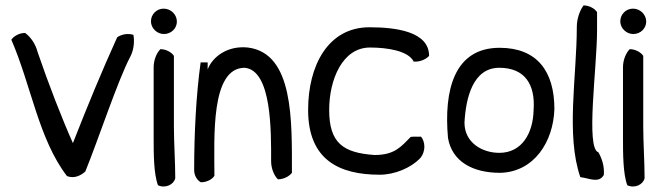

<svg xmlns="http://www.w3.org/2000/svg" viewBox="-20 -642 2447 711"><path d="M22 -495C96 -324 123 -127 228 10C255 21 281 7 296 -7C343 -122 417 -347 463 -433C477 -460 478 -493 474 -513C451 -520 429 -514 414 -504C358 -381 302 -245 250 -112C209 -204 160 -330 119 -450C112 -478 94 -505 73 -520C51 -520 31 -508 22 -495Z M539 -563C539 -538 561 -516 587 -516C614 -516 635 -537 635 -562C635 -588 613 -610 586 -610C560 -610 539 -589 539 -563ZM549 -130C549 -75 549 2 565 44C593 57 624 41 629 18C629 -41 624 -116 624 -172V-435C616 -448 595 -460 574 -460C560 -446 549 -420 549 -393Z M699 -12C699 8 710 26 724 33C746 33 766 22 774 9C774 -131 759 -391 886 -391C987 -382 984 -154 984 -45C984 -18 995 8 1009 22C1031 22 1051 11 1061 -2C1061 -194 1068 -445 898 -466C823 -474 767 -432 749 -385V-411H723C706 -289 699 -145 699 -12Z M1121 -235C1121 -50 1236 5 1386 5C1443 5 1501 -21 1534 -54C1559 -81 1554 -119 1539 -136C1524 -135 1515 -137 1501 -135C1465 -99 1442 -68 1367 -68C1251 -76 1199 -112 1199 -235C1199 -347 1248 -466 1350 -466C1414 -466 1492 -454 1512 -414C1536 -412 1558 -423 1569 -435C1569 -526 1444 -541 1348 -541C1194 -541 1121 -398 1121 -235Z M1639 -131C1654 -44 1730 -2 1832 -2C1958 -5 2029 -117 2033 -238C2033 -379 1968 -465 1830 -465C1662 -465 1623 -308 1639 -131ZM1700 -188C1705 -279 1731 -391 1829 -391C1923 -391 1963 -330 1956 -234C1954 -149 1913 -76 1829 -76C1765 -76 1700 -114 1700 -188Z M2116 -542C2116 -359 2075 -142 2129 14C2163 18 2197 38 2216 6C2219 -27 2208 -57 2196 -78C2148 -92 2191 -391 2191 -531V-597C2183 -610 2162 -622 2141 -622C2127 -603 2116 -573 2116 -542Z M2277 -563C2277 -538 2299 -516 2325 -516C2352 -516 2373 -537 2373 -562C2373 -588 2351 -610 2324 -610C2298 -610 2277 -589 2277 -563ZM2287 -130C2287 -75 2287 2 2303 44C2331 57 2362 41 2367 18C2367 -41 2362 -116 2362 -172V-435C2354 -448 2333 -460 2312 -460C2298 -446 2287 -420 2287 -393Z"/></svg>

Font: Snowfall
Style: Regular
Weight: 400
Designer: Jasper
Foundry: Cannot Into Space Fonts
Version: Version 0.9